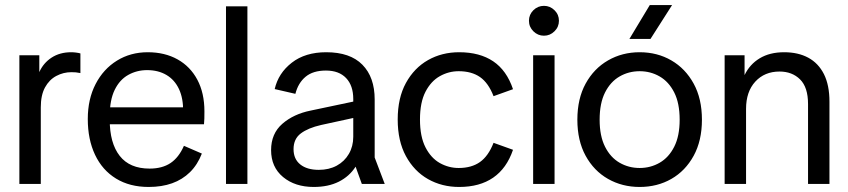

<svg xmlns="http://www.w3.org/2000/svg" viewBox="-20 -730 3364 762"><path d="M56.9 0V-510.7H136V-443.8Q152 -479.9 184.7 -501.3Q217.5 -522.7 262.5 -522.7Q272.3 -522.7 282.3 -521.3Q292.3 -520 299.1 -518V-440Q288.6 -442.2 280.7 -442.9Q272.8 -443.5 263 -443.5Q231.5 -443.5 203.5 -428.6Q175.4 -413.7 158.6 -383Q141.9 -352.3 141.9 -304V0Z M570 12Q494.9 12 440.5 -21.3Q386 -54.7 357.2 -115.7Q328.4 -176.7 328.4 -257.6Q328.4 -336.6 359.4 -396.4Q390.3 -456.1 444.2 -489.4Q498 -522.7 566.4 -522.7Q633.9 -522.7 684.6 -494.4Q735.3 -466.1 763.3 -413.4Q791.3 -360.7 791.3 -288.1Q791.3 -273.3 791 -259.4Q790.7 -245.5 789.6 -236.8H377.9V-303.9H738.8L706.8 -286.4Q707.7 -339.2 690.5 -376.2Q673.3 -413.1 640.7 -432.4Q608.1 -451.7 563.7 -451.7Q523 -451.7 489 -432.7Q455 -413.8 435.3 -373.6Q415.5 -333.4 415.5 -269.4V-254.4Q415.5 -161.9 455.1 -111.4Q494.6 -60.9 573.8 -60.9Q623.8 -60.9 656.8 -82.9Q689.7 -105 710 -151.3L781.1 -120.5Q764 -76.2 734 -46.7Q703.9 -17.2 663 -2.6Q622.1 12 570 12Z M876.9 0V-705H961.9V0Z M1225 12Q1150.8 12 1103.3 -27.5Q1055.9 -67 1055.9 -134.2Q1055.9 -199.7 1100.5 -238.6Q1145.2 -277.5 1213.3 -291.2L1427.2 -336.3V-271.6L1254.6 -234Q1202.7 -222.2 1173.8 -200.4Q1145 -178.7 1145 -138Q1145 -98.7 1171.8 -77.3Q1198.6 -55.9 1245.3 -55.9Q1285.7 -55.9 1316.5 -72.6Q1347.3 -89.4 1364.6 -119.3Q1382 -149.1 1382 -187.3V-337.2Q1382 -390.2 1353.7 -420.1Q1325.3 -450 1273.5 -450Q1222.4 -450 1192.8 -425.4Q1163.3 -400.8 1152.3 -357.6L1070.2 -376.5Q1084.7 -439.8 1138.1 -481.2Q1191.4 -522.7 1274.7 -522.7Q1369.5 -522.7 1418.2 -473.2Q1467 -423.7 1467 -335.3V-104.9L1506.9 0H1416L1391.3 -68.5Q1366.7 -30.1 1324.8 -9Q1283 12 1225 12Z M1802.4 12Q1733.8 12 1678.7 -19.2Q1623.7 -50.4 1591 -110.4Q1558.4 -170.4 1558.4 -255.7Q1558.4 -341.2 1591 -400.7Q1623.7 -460.3 1678.7 -491.5Q1733.8 -522.7 1802.4 -522.7Q1884 -522.7 1937.5 -486.6Q1991 -450.5 2016 -376L1938.8 -348.3Q1918.4 -401 1885 -424.2Q1851.6 -447.4 1800.3 -447.4Q1760.7 -447.4 1725.6 -427.7Q1690.6 -408.1 1668.7 -366Q1646.8 -323.8 1646.8 -255.7Q1646.8 -187.7 1668.7 -145.1Q1690.6 -102.6 1725.6 -82.9Q1760.7 -63.3 1800.3 -63.3Q1851.4 -63.3 1884.8 -86.9Q1918.2 -110.5 1938.8 -163.2L2016 -135.5Q1991 -62 1937.4 -25Q1883.8 12 1802.4 12Z M2095.9 0V-510.7H2180.9V0ZM2138.8 -588.3Q2114.6 -588.3 2096.9 -605.8Q2079.3 -623.2 2079.3 -647.7Q2079.3 -672.1 2096.9 -689.5Q2114.6 -706.8 2138.8 -706.8Q2163 -706.8 2180.6 -689.5Q2198.3 -672.1 2198.3 -647.7Q2198.3 -623.2 2180.6 -605.8Q2163 -588.3 2138.8 -588.3Z M2518.6 12Q2449.5 12 2393.2 -19.9Q2337 -51.9 2304.2 -111.8Q2271.4 -171.7 2271.4 -254.9Q2271.4 -338.3 2304.2 -398.1Q2337 -458 2393.2 -490.3Q2449.5 -522.7 2518.6 -522.7Q2588.6 -522.7 2644.4 -490.3Q2700.2 -458 2733 -398.1Q2765.8 -338.3 2765.8 -254.9Q2765.8 -171.7 2733 -111.8Q2700.2 -51.9 2644.4 -19.9Q2588.6 12 2518.6 12ZM2518.6 -63.3Q2562 -63.3 2598.1 -84.2Q2634.3 -105 2655.8 -147.6Q2677.4 -190.1 2677.4 -254.9Q2677.4 -320.5 2655.8 -363.1Q2634.3 -405.6 2598.1 -426.5Q2562 -447.4 2518.6 -447.4Q2475.2 -447.4 2439 -426.5Q2402.8 -405.6 2381.3 -363.1Q2359.8 -320.5 2359.8 -254.9Q2359.8 -190.1 2381.3 -147.6Q2402.8 -105 2439 -84.2Q2475.2 -63.3 2518.6 -63.3ZM2558.9 -710H2647.4L2561.7 -575.6H2478Z M3186.9 0V-317Q3186.9 -383.6 3155.3 -414.9Q3123.8 -446.1 3073.7 -446.1Q3014.4 -446.1 2977.6 -406.1Q2940.9 -366.1 2940.9 -298V0H2855.9V-510.7H2935V-432Q2955.5 -474.8 2995.2 -498.7Q3035 -522.7 3092 -522.7Q3147.6 -522.7 3187.8 -501Q3228 -479.3 3250 -435.8Q3271.9 -392.2 3271.9 -326.4V0Z"/></svg>

Font: TikTok Sans Light
Style: Regular
Weight: 300
Version: Version 4.000